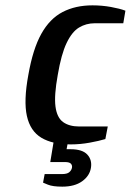

<svg xmlns="http://www.w3.org/2000/svg" viewBox="-20 -530 489 718"><path d="M245 10Q176 10 134.5 -15Q93 -40 80.5 -96.5Q68 -153 86 -250Q103 -347 134.5 -403.5Q166 -460 214 -485Q262 -510 326 -510Q361 -510 394.5 -504Q428 -498 449 -490L441 -443H334Q302 -443 275.5 -427Q249 -411 229 -369Q209 -327 196 -250Q182 -173 187.5 -131.5Q193 -90 216 -73.5Q239 -57 276 -57H383L374 -10Q351 -3 315.5 3.5Q280 10 245 10ZM213 168Q177 168 159 160.5Q141 153 141 153L147 121H211Q231 121 239 114Q247 107 249 98Q251 89 245.5 82.5Q240 76 223 76H168L183 -15H237L229 28H244Q288 28 306.5 48Q325 68 320 98Q315 128 287 148Q259 168 213 168Z"/></svg>

Font: Cuprum SemiBold
Style: Italic
Weight: 600
Italic angle: -10°
Version: Version 3.000